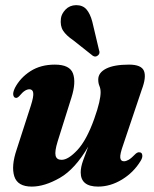

<svg xmlns="http://www.w3.org/2000/svg" viewBox="-20 -698 583 728"><path d="M508.5 -120.5Q518 -120.5 519.5 -110.2Q521 -100 513 -87.5Q486.5 -44 442.5 -17.2Q398.5 9.5 352 9.5Q286 9.5 286 -44.5Q286 -64 295 -89.2Q304 -114.5 314.5 -142Q264.5 -56.5 206.8 -23.5Q149 9.5 100.5 9.5Q46.5 9.5 34.2 -29.5Q22 -68.5 43 -130.5L97 -297.5Q108 -332 106 -345.8Q104 -359.5 91.5 -359.5Q83.5 -359.5 74.5 -354Q65.5 -348.5 53 -333.5Q45.5 -326 40.5 -327Q33 -327 30.5 -336.8Q28 -346.5 36.5 -364.5Q56.5 -403 95.2 -428Q134 -453 188 -453Q244.5 -453 256.8 -419.2Q269 -385.5 251 -328.5L198.5 -161.5Q187 -124 190.8 -108Q194.5 -92 213.5 -92Q239 -92 273.8 -129.5Q308.5 -167 337 -246.5Q350.5 -284.5 356 -308.8Q361.5 -333 361.5 -348Q361.5 -361.5 357 -372Q352.5 -382.5 352.5 -396.5Q352.5 -422.5 382.5 -437.8Q412.5 -453 469 -453Q516 -453 525.8 -429.2Q535.5 -405.5 517.5 -358L447 -148.5Q434.5 -113.5 436 -100Q437.5 -86.5 450 -86.5Q458 -86.5 468 -92.2Q478 -98 495 -115.5Q502.5 -121.5 508.5 -120.5ZM330 -615.5 355.5 -508Q360.5 -495.5 351.5 -488Q342 -480 332 -486.5L257.5 -545.5Q231 -563.5 219.2 -581.8Q207.5 -600 211 -628Q213 -645.5 228.5 -661.8Q244 -678 268.5 -678.5Q294 -678.5 308 -662.2Q322 -646 330 -615.5Z"/></svg>

Font: Fraunces 144pt Soft
Style: Bold Italic
Weight: 700
Italic angle: -16°
Version: Version 1.000;[b76b70a41]